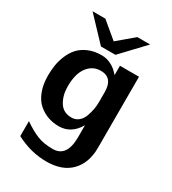

<svg xmlns="http://www.w3.org/2000/svg" viewBox="-203 -775 955 1066"><g transform="rotate(30 274.0 -242.5)"><path d="M71 -668H153L256 -582L358 -668H440L302 -522H209ZM35 -236Q35 -270 40 -302Q45 -334 59 -367.5Q73 -401 95 -425.5Q117 -450 153.5 -466Q190 -482 237 -482Q304 -482 354 -422V-482H476V-26Q476 70 421.5 126.5Q367 183 265 183Q165 183 70 133V37Q121 72 162 88.5Q203 105 261 105Q351 105 351 -22V-99Q306 -21 227 -21Q190 -21 157 -32.5Q124 -44 96 -68.5Q68 -93 51.5 -136Q35 -179 35 -236ZM160 -238Q160 -181 185.5 -139.5Q211 -98 264 -98Q290 -98 309 -114Q328 -130 337 -155.5Q346 -181 350 -203.5Q354 -226 354 -249V-312Q354 -405 277 -405Q225 -405 192.5 -362Q160 -319 160 -238Z"/></g></svg>

Font: Coval
Style: Bold
Weight: 700
Foundry: Context Ltd
Version: Version 001.000